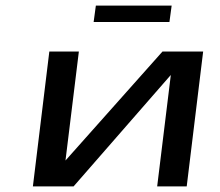

<svg xmlns="http://www.w3.org/2000/svg" viewBox="-20 -669 788 689"><path d="M244 0 593 -400 544 0H650L709 -484H563L215 -93L263 -484H157L98 0ZM588 -590 596 -649H324L316 -590Z"/></svg>

Font: Gamestation Extended
Style: Italic
Weight: 400
Width: 7
Designer: Jonas Hecksher
Foundry: Jonas Hecksher, Playtypeª, e-types AS
Version: Version 1.003